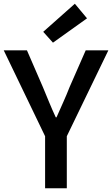

<svg xmlns="http://www.w3.org/2000/svg" viewBox="-23 -1006 599 1026"><path d="M218 0V-278L-3 -737H121L206 -541Q223 -500 239.5 -460Q256 -420 275 -379H279Q297 -420 315 -460Q333 -500 349 -541L435 -737H556L334 -278V0ZM260 -778 208 -836 377 -986 442 -908Z"/></svg>

Font: Source Han Sans SC Medium
Style: Regular
Weight: 500
Designer: Ryoko NISHIZUKA 西塚涼子 (kana, bopomofo & ideographs); Paul D. Hunt (Latin, Greek & Cyrillic); Sandoll Communications 산돌커뮤니
Foundry: Adobe
Version: Version 2.004;hotconv 1.0.118;makeotfexe 2.5.65603